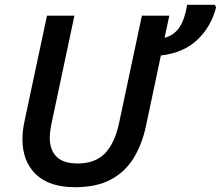

<svg xmlns="http://www.w3.org/2000/svg" viewBox="-20 -780 932 810"><path d="M296.9 9.8Q187.5 9.8 131.1 -44.9Q74.7 -99.6 74.7 -192.4Q74.7 -228.5 84 -271.5L178.2 -713.9H293.9L199.7 -270Q189.9 -226.1 189.9 -199.2Q189.9 -147.9 218.3 -119.1Q246.6 -90.3 307.6 -90.3Q380.9 -90.3 422.1 -132.3Q463.4 -174.3 481.9 -258.8L578.6 -713.9H694.3L674.3 -620.6Q715.3 -631.3 737.8 -666Q760.3 -700.7 769.5 -759.8H886.7L891.6 -748.5Q870.6 -667.5 812.7 -612.3Q754.9 -557.1 658.7 -545.9L595.7 -248Q579.1 -170.4 543.2 -112.3Q507.3 -54.2 447 -22.2Q386.7 9.8 296.9 9.8Z"/></svg>

Font: Open Sans SemiBold
Style: Italic
Weight: 600
Italic angle: -12°
Designer: Monotype Design Team
Foundry: Monotype Imaging Inc.
Version: Version 3.003; ttfautohint (v1.8.4)